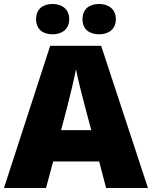

<svg xmlns="http://www.w3.org/2000/svg" viewBox="-20 -948 766 968"><path d="M162 -851C162 -799 198 -775 245 -775C290 -775 329 -799 329 -851C329 -904 290 -928 245 -928C198 -928 162 -904 162 -851ZM396 -851C396 -799 432 -775 480 -775C525 -775 564 -799 564 -851C564 -904 525 -928 480 -928C432 -928 396 -904 396 -851ZM515 0H726L490 -717H233L0 0H212L248 -134H480ZM409 -409 440 -292H288L319 -409C331 -456 354 -550 363 -599C372 -550 399 -447 409 -409Z"/></svg>

Font: Noto Sans Gurmukhi Black
Style: Regular
Weight: 900
Designer: Jelle Bosma - Monotype Design Team
Foundry: Monotype Imaging Inc.
Version: Version 2.004